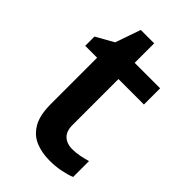

<svg xmlns="http://www.w3.org/2000/svg" viewBox="-205 -736 821 821"><g transform="rotate(45 205.0 -325.5)"><path d="M293 -93Q316 -93 338.5 -97.5Q361 -102 381 -108V-12Q360 -3 328 3.5Q296 10 260 10Q213 10 175.5 -5.5Q138 -21 115.5 -59Q93 -97 93 -166V-445H21V-501L101 -546L141 -661H222V-543H376V-445H222V-167Q222 -129 242 -111Q262 -93 293 -93Z"/></g></svg>

Font: Noto Sans Sora Sompeng Semi
Style: Bold
Weight: 700
Designer: Monotype Design Team. David Williams.
Foundry: Monotype Imaging Inc.
Version: Version 2.101; ttfautohint (v1.8.4.7-5d5b)